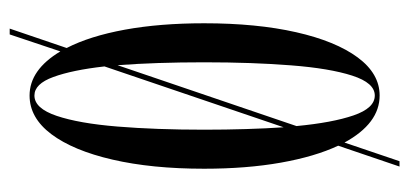

<svg xmlns="http://www.w3.org/2000/svg" viewBox="-244 -548 844 396"><g transform="rotate(90 178.0 -350.0)"><path d="M39 52 79 -65.5Q54.5 -113 41.2 -185.5Q28 -258 28 -349Q28 -457.5 46.5 -539Q65 -620.5 98.5 -665.8Q132 -711 177 -711Q234.5 -711 274 -638.5L312.5 -752H323.5L280.5 -625.5Q303 -577.5 315.5 -507Q328 -436.5 328 -349Q328 -241 309.2 -160Q290.5 -79 256.8 -34Q223 11 177 11Q124 11 86 -52.5L51 52ZM108.5 -349Q108.5 -299.5 110 -254.5Q111.5 -209.5 114.5 -170.5L240 -539.5Q233 -613.5 218 -657.2Q203 -701 177 -701Q151 -701 136 -654.5Q121 -608 114.8 -528.5Q108.5 -449 108.5 -349ZM177 1Q203.5 1 219 -45Q234.5 -91 241 -170.2Q247.5 -249.5 247.5 -349Q247.5 -394 246.2 -435.2Q245 -476.5 242.5 -513L117 -143.5Q124.5 -77 138.8 -38Q153 1 177 1Z"/></g></svg>

Font: Imbue 100pt
Style: Regular
Weight: 400
Designer: Tyler Finck
Foundry: Etcetera Type Company
Version: Version 1.102; ttfautohint (v1.8.3)